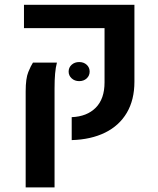

<svg xmlns="http://www.w3.org/2000/svg" viewBox="-20 -602 681 825"><path d="M288.1 0V-98.6Q353.5 -101.1 391.4 -139.2Q429.2 -177.2 429.2 -248V-481H83V-581.5H557.6V-251Q557.6 -172.9 524.9 -117.4Q492.2 -62 431.6 -32.2Q371.1 -2.4 288.1 0ZM90.3 203.1V-209.5Q90.3 -265.1 101.6 -292.5Q112.8 -319.8 121.6 -333H224.6Q219.2 -312.5 216.8 -285.9Q214.4 -259.3 214.4 -221.2V203.1ZM320.3 -253.4Q300.8 -253.4 287.8 -265.4Q274.9 -277.3 274.9 -294.4Q274.9 -312 287.8 -323.7Q300.8 -335.4 320.3 -335.4Q339.8 -335.4 352.5 -323.7Q365.2 -312 365.2 -294.4Q365.2 -276.9 352.5 -265.1Q339.8 -253.4 320.3 -253.4Z"/></svg>

Font: Heebo SemiBold
Style: Regular
Weight: 600
Designer: Oded Ezer
Foundry: Ezer Type House
Version: Version 3.100